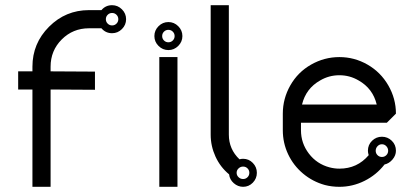

<svg xmlns="http://www.w3.org/2000/svg" viewBox="-20 -720 1595 740"><path d="M412 -700Q387 -700 371 -681H323Q233 -681 169 -617Q105 -553 105 -463V-445H50V-375H105V0H175V-375L346 -374V-444L175 -445V-463Q175 -525 218 -568Q261 -611 323 -611H371Q387 -592 412 -592Q434 -592 450 -608Q466 -624 466 -646Q466 -668 450 -684Q434 -700 412 -700ZM395 -663Q402 -670 412 -670Q422 -670 429 -663Q436 -656 436 -646Q436 -636 429 -629Q422 -622 412 -622Q402 -622 395 -629Q388 -636 388 -646Q388 -656 395 -663Z M667 -543Q683 -559 683 -581Q683 -603 667 -619Q651 -635 629 -635Q607 -635 591 -619Q575 -603 575 -581Q575 -559 591 -543Q607 -527 629 -527Q651 -527 667 -543ZM612 -598Q619 -605 629 -605Q639 -605 646 -598Q653 -591 653 -581Q653 -571 646 -564Q639 -557 629 -557Q619 -557 612 -564Q605 -571 605 -581Q605 -591 612 -598ZM594 -500V0H664V-500Z M792 -700V-201Q792 -157 810.5 -116.5Q829 -76 863 -48Q865 -28 881 -14Q897 0 917 0Q939 0 954.5 -16Q970 -32 970 -54Q970 -76 954.5 -92Q939 -108 917 -108Q910 -108 903 -106Q862 -145 862 -201V-700ZM899.5 -71Q907 -78 917 -78Q927 -78 934 -71Q941 -64 941 -54Q941 -44 934 -37Q927 -30 917 -30Q907 -30 899.5 -37Q892 -44 892 -54Q892 -64 899.5 -71Z M1070 -282V-218Q1070 -169 1090.5 -125.5Q1111 -82 1148 -51Q1185 -20 1232 -7Q1259 0 1288 0Q1339 0 1385 -23Q1431 -46 1462 -86Q1480 -90 1493 -105.5Q1506 -121 1506 -139Q1506 -162 1490 -177.5Q1474 -193 1452 -193Q1430 -193 1414 -177.5Q1398 -162 1398 -139Q1398 -131 1401 -122Q1357 -70 1288 -70Q1269 -70 1250 -75Q1201 -88 1170.5 -128Q1140 -168 1140 -218V-247H1288H1471L1506 -282Q1506 -340 1476.5 -391Q1447 -442 1396.5 -471Q1346 -500 1288 -500Q1230 -500 1179 -471Q1128 -442 1099 -391Q1070 -340 1070 -282ZM1362 -410Q1417 -379 1432 -317H1288H1144Q1159 -379 1214 -410Q1248 -430 1288 -430Q1328 -430 1362 -410ZM1435 -156.5Q1442 -164 1452 -164Q1462 -164 1469 -156.5Q1476 -149 1476 -139Q1476 -129 1469 -122Q1462 -115 1452 -115Q1442 -115 1435 -122Q1428 -129 1428 -139Q1428 -149 1435 -156.5Z"/></svg>

Font: Sakbunderan
Style: Regular
Weight: 400
Version: Version 1.00